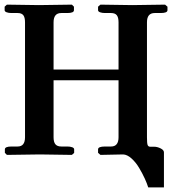

<svg xmlns="http://www.w3.org/2000/svg" viewBox="-21 -667 742 828"><path d="M509.8 -1 412.1 1 401.9 -7.8V-22.9Q401.9 -35.2 432.1 -35.2H458Q490.2 -35.2 490.2 -75.2V-320.8H210V-75.2Q210 -54.2 218 -44.7Q226.1 -35.2 243.2 -35.2H269Q281.7 -35.2 290.3 -32Q298.8 -28.8 298.8 -22.9V-7.8L289.1 1Q189 -1 150.9 -1L8.8 1L0 -7.8V-22.9Q0 -35.2 28.8 -35.2H55.2Q86.9 -35.2 86.9 -75.2V-570.8Q86.9 -591.8 79.6 -601.3Q72.3 -610.8 55.2 -610.8H28.8Q16.1 -610.8 7.6 -614Q-1 -617.2 -1 -623V-638.2L8.8 -647Q108.9 -645 147 -645L289.1 -647L297.9 -638.2V-623Q297.9 -610.8 269 -610.8H243.2Q210 -610.8 210 -570.8V-367.2H490.2V-570.8Q490.2 -591.8 482.7 -601.3Q475.1 -610.8 458 -610.8H432.1Q419.4 -610.8 410.6 -614Q401.9 -617.2 401.9 -623V-638.2L412.1 -647Q510.7 -645 549.8 -645L690.9 -647L701.2 -638.2V-623Q701.2 -610.8 671.9 -610.8H646Q612.8 -610.8 612.8 -570.8V-75.2Q612.8 -49.8 615.5 -42Q618.2 -34.2 627 -34.2H644Q657.2 -34.2 671.6 -27.1Q686 -20 686 -9.8V141.1H618.2Q613.3 125 603.3 103Q593.3 81.1 578.9 56.9Q564.5 32.7 545.9 16.1Q527.3 -0.5 509.8 -1Z"/></svg>

Font: Common Serif
Style: Bold
Weight: 700
Designer: Philipp H. Poll, Khaled Hosny
Foundry: Stefan Peev, Context Ltd.
Version: Version 1.026